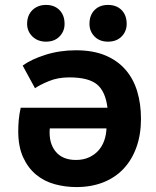

<svg xmlns="http://www.w3.org/2000/svg" viewBox="-20 -744 634 779"><path d="M72 -478Q106 -503 164 -521.5Q222 -540 288 -540Q357 -540 406.5 -519.5Q456 -499 488.5 -462Q521 -425 536.5 -374Q552 -323 552 -262Q552 -198 533.5 -146.5Q515 -95 481 -59Q447 -23 398.5 -4Q350 15 290 15Q245 15 202.5 3.5Q160 -8 127 -35Q94 -62 74 -105.5Q54 -149 54 -212Q54 -233 56 -256.5Q58 -280 64 -307H416Q408 -373 373.5 -401.5Q339 -430 261 -430Q215 -430 178.5 -415Q142 -400 122 -386ZM288 -95Q318 -95 341 -105.5Q364 -116 379.5 -133.5Q395 -151 403 -174Q411 -197 412 -223H182Q177 -165 205 -130Q233 -95 288 -95ZM90 -647Q90 -682 111.5 -703Q133 -724 167 -724Q201 -724 221.5 -703Q242 -682 242 -647Q242 -617 221.5 -596Q201 -575 167 -575Q133 -575 111.5 -596Q90 -617 90 -647ZM343 -647Q343 -682 363.5 -703Q384 -724 418 -724Q453 -724 473.5 -703Q494 -682 494 -647Q494 -617 473.5 -596Q453 -575 418 -575Q384 -575 363.5 -596Q343 -617 343 -647Z"/></svg>

Font: PT Sans Caption
Style: Bold
Weight: 700
Designer: A.Korolkova, O.Umpeleva, V.Yefimov
Foundry: ParaType Ltd
Version: Version 2.003W OFL